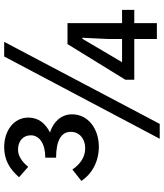

<svg xmlns="http://www.w3.org/2000/svg" viewBox="49 -840 804 943"><g transform="rotate(-90 451.5 -368.0)"><path d="M203 -285C289 -285 362 -336 362 -417C362 -473 321 -510 273 -525C316 -547 346 -580 346 -631C346 -705 279 -750 201 -750C138 -750 93 -723 53 -677L104 -632C127 -660 156 -682 188 -682C231 -682 259 -657 259 -619C259 -577 218 -548 149 -548V-495C231 -495 276 -471 276 -423C276 -379 240 -352 196 -352C153 -352 118 -375 91 -415L35 -371C69 -319 130 -285 203 -285ZM242 14H315L718 -750H646ZM732 0H810V-111H875V-171H810V-439H707L532 -155V-111H732ZM732 -171H618L680 -276L733 -366H738L732 -240Z"/></g></svg>

Font: Noto Sans CJK SC Medium
Style: Regular
Weight: 500
Designer: Ryoko NISHIZUKA 西塚涼子 (kana, bopomofo & ideographs); Paul D. Hunt (Latin, Greek & Cyrillic); Sandoll Communications 산돌커뮤니
Foundry: Adobe
Version: Version 2.004;hotconv 1.0.118;makeotfexe 2.5.65603